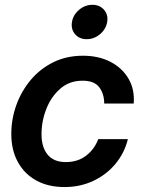

<svg xmlns="http://www.w3.org/2000/svg" viewBox="-20 -756 584 788"><path d="M245.1 11.7Q177.7 11.7 128.7 -15.4Q79.6 -42.5 53 -91.6Q26.4 -140.6 26.4 -205.6Q26.4 -267.6 47.1 -325Q67.9 -382.3 106.4 -428.2Q145 -474.1 199.2 -500.7Q253.4 -527.3 320.8 -527.3Q384.3 -527.3 432.9 -502.4Q481.4 -477.5 507.3 -433.3Q533.2 -389.2 528.8 -331.1H407.7Q407.7 -370.6 387.5 -397.7Q367.2 -424.8 318.8 -424.8Q265.1 -424.8 227.5 -392.1Q189.9 -359.4 170.2 -309.1Q150.4 -258.8 150.4 -205.1Q150.4 -151.9 175.5 -121.3Q200.7 -90.8 250 -90.8Q299.3 -90.8 333.5 -117.2Q367.7 -143.6 383.3 -185.1H504.9Q490.7 -127.9 453.9 -83.5Q417 -39.1 363 -13.7Q309.1 11.7 245.1 11.7ZM335.9 -595.2Q305.7 -595.2 288.1 -615.7Q270.5 -636.2 275.4 -666Q280.3 -695.3 304.7 -715.8Q329.1 -736.3 359.4 -736.3Q389.2 -736.3 407 -715.8Q424.8 -695.3 419.9 -666Q415 -636.2 390.6 -615.7Q366.2 -595.2 335.9 -595.2Z"/></svg>

Font: Inter Display SemiBold
Style: Italic
Weight: 600
Italic angle: -9.39999°
Designer: Rasmus Andersson
Foundry: rsms
Version: Version 4.000;git-a52131595